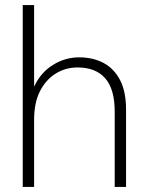

<svg xmlns="http://www.w3.org/2000/svg" viewBox="-20 -740 578 760"><path d="M70 0V-720H115V-397Q141 -453 189.5 -483Q238 -513 293 -513Q348 -513 389.5 -491Q431 -469 455 -423.5Q479 -378 479 -305V0H434V-299Q434 -387 396.5 -430Q359 -473 287 -473Q239 -473 200 -448.5Q161 -424 138 -378.5Q115 -333 115 -266V0Z"/></svg>

Font: DM Sans 17pt ExtraLight
Style: Regular
Weight: 250
Version: Version 4.004;gftools[0.9.30]